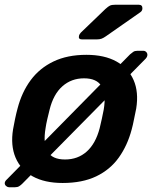

<svg xmlns="http://www.w3.org/2000/svg" viewBox="-27 -761 641 809"><path d="M237 10Q161 10 110.5 -18Q60 -46 38.5 -97Q17 -148 28 -216Q31 -234 36.5 -260Q42 -286 47 -304Q65 -373 102.5 -423.5Q140 -474 198.5 -502Q257 -530 337 -530Q413 -530 463.5 -502Q514 -474 536 -423.5Q558 -373 547 -304Q543 -286 538 -260Q533 -234 528 -216Q510 -148 473.5 -97Q437 -46 378.5 -18Q320 10 237 10ZM247 -89Q301 -89 338.5 -122.5Q376 -156 393 -221Q397 -236 402 -260Q407 -284 410 -299Q421 -364 401 -397.5Q381 -431 327 -431Q274 -431 236 -397.5Q198 -364 182 -299Q178 -284 172.5 -260Q167 -236 165 -221Q154 -156 173.5 -122.5Q193 -89 247 -89ZM11 28Q5 28 -1 23Q-7 18 -7 11Q-7 3 2 -5L521 -532Q528 -538 534.5 -542.5Q541 -547 552 -547H577Q584 -547 589 -542Q594 -537 594 -530Q594 -522 587 -514L67 13Q61 19 54 23.5Q47 28 36 28ZM318 -595Q302 -595 306 -611Q308 -618 314 -624L417 -723Q429 -734 436.5 -737.5Q444 -741 458 -741H558Q574 -741 573 -724Q572 -715 565 -710L419 -608Q409 -601 401 -598Q393 -595 381 -595Z"/></svg>

Font: Rubik Medium
Style: Italic
Weight: 500
Italic angle: -12°
Designer: Hubert and Fischer
Foundry: Hubert and Fischer
Version: Version 2.300;gftools[0.9.30]